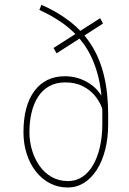

<svg xmlns="http://www.w3.org/2000/svg" viewBox="-20 -790 549 819"><path d="M147.9 -747.6 156.7 -769.5Q228 -738.3 281.2 -696Q334.5 -653.8 370.1 -597.4Q405.8 -541 423.6 -467.3Q441.4 -393.6 441.4 -299.8V-261.2Q441.4 -201.2 428.7 -151.4Q416 -101.6 392.8 -65.4Q369.6 -29.3 338.1 -9.8Q306.6 9.8 269 9.8Q227.5 9.8 192.9 -8.3Q158.2 -26.4 132.8 -58.8Q107.4 -91.3 93.8 -134Q80.1 -176.8 80.1 -226.1Q80.1 -283.2 92 -327.4Q104 -371.6 127 -402.3Q149.9 -433.1 182.6 -449Q215.3 -464.8 256.8 -464.8Q303.2 -464.8 344.7 -443.8Q386.2 -422.9 412.1 -382.8Q438 -342.8 438 -285.2L424.8 -280.3Q424.8 -303.2 414.8 -330.3Q404.8 -357.4 384.5 -382.1Q364.3 -406.7 332.8 -422.6Q301.3 -438.5 258.3 -438.5Q218.8 -438.5 189.7 -422.1Q160.6 -405.8 142.1 -376.7Q123.5 -347.7 114.5 -309.1Q105.5 -270.5 105.5 -226.1Q105.5 -187 116.5 -149.9Q127.4 -112.8 148.4 -82.8Q169.4 -52.7 200.2 -35.2Q231 -17.6 270.5 -17.6Q304.2 -17.6 331.1 -35.4Q357.9 -53.2 377 -85.9Q396 -118.7 406.2 -163.3Q416.5 -208 416.5 -261.2V-300.8Q416.5 -401.9 396 -475.1Q375.5 -548.3 338.9 -599.9Q302.2 -651.4 253.4 -686.8Q204.6 -722.2 147.9 -747.6ZM419.4 -689.5 221.2 -562.5 208.5 -585.4 407.2 -712.4Z"/></svg>

Font: Roboto Condensed Thin
Style: Regular
Weight: 250
Width: 3
Designer: Christian Robertson
Foundry: Google
Version: Version 3.009; 2024